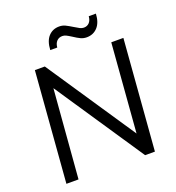

<svg xmlns="http://www.w3.org/2000/svg" viewBox="-159 -1036 1064 1162"><g transform="rotate(-20 373.0 -455.0)"><path d="M695 -712 639 0H576L193 -571L147 0H69L125 -712H189L572 -141L617 -712ZM353 -910Q374 -910 391.5 -901.5Q409 -893 435 -877Q454 -865 467 -858.5Q480 -852 492 -852Q514 -852 527.5 -866.5Q541 -881 543 -907H589Q586 -850 558.5 -820.5Q531 -791 489 -791Q468 -791 450 -799.5Q432 -808 408 -824Q386 -838 374.5 -843.5Q363 -849 351 -849Q329 -849 315 -834.5Q301 -820 299 -794H254Q257 -852 284 -881Q311 -910 353 -910Z"/></g></svg>

Font: Muli
Style: Italic
Weight: 400
Italic angle: -4.541°
Designer: Vernon Adams
Foundry: Vernon Adams
Version: Version 2.001